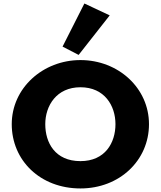

<svg xmlns="http://www.w3.org/2000/svg" viewBox="-20 -1067 910 1087"><path d="M334.2 -803.2 425.2 -756.1 601.1 -980 457.7 -1047.2ZM46.5 -363.9C46.5 -159.1 207.3 -0.1 435.5 -0.1C657.1 -0.1 823.5 -159.1 823.5 -363.9C823.5 -568.8 649.6 -726.9 435.5 -726.9C223.2 -726.9 46.5 -568.8 46.5 -363.9ZM236.3 -363.9C236.3 -468.5 299.9 -573 435.5 -573C572 -573 633.7 -468.5 633.7 -363.9C633.7 -259.4 575.7 -154.8 435.5 -154.8C291.5 -154.8 236.3 -259.4 236.3 -363.9Z"/></svg>

Font: Hussar
Style: BdWide
Weight: 700
Foundry: Cannot Into Space Fonts
Version: Version 2.00